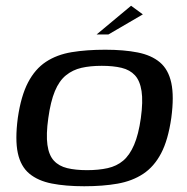

<svg xmlns="http://www.w3.org/2000/svg" viewBox="-20 -641 650 668"><path d="M273 7Q208 7 160 -2.5Q112 -12 82 -37Q52 -62 42 -108.5Q32 -155 42 -231Q53 -307 77.5 -354Q102 -401 140 -426Q178 -451 229.5 -459.5Q281 -468 346 -468Q411 -468 459 -458.5Q507 -449 536.5 -424Q566 -399 576 -352.5Q586 -306 576 -231Q565 -154 540.5 -107.5Q516 -61 478 -36Q440 -11 389 -2Q338 7 273 7ZM283 -49Q323 -49 354.5 -56Q386 -63 408.5 -82Q431 -101 446.5 -137Q462 -173 470 -230Q478 -288 472.5 -324Q467 -360 449.5 -379Q432 -398 403 -405Q374 -412 334 -412Q294 -412 263.5 -405Q233 -398 209.5 -379Q186 -360 171 -324Q156 -288 148 -230Q140 -173 145 -137Q150 -101 167.5 -82Q185 -63 214 -56Q243 -49 283 -49ZM316 -521 436 -621 477 -591 357 -521Z"/></svg>

Font: Genos Medium
Style: Italic
Weight: 500
Italic angle: -8°
Designer: Robert E. Leuschke
Foundry: Robert E. Leuschke
Version: Version 1.010